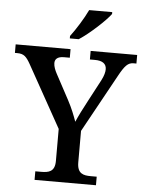

<svg xmlns="http://www.w3.org/2000/svg" viewBox="-64 -979 775 1028"><g transform="rotate(5 323.5 -465.5)"><path d="M283 -784V-771H331C387 -807 472 -886 497 -921V-931H373C352 -886 312 -822 283 -784ZM161 0H491V-46H459C419 -46 386 -53 386 -114V-283L555 -590C588 -651 605 -668 635 -668H650V-714H400V-668H427C467 -668 489 -653 489 -623C489 -608 484 -588 471 -563L409 -446C386 -403 364 -360 351 -329C340 -360 325 -399 303 -440L229 -578C221 -593 212 -614 212 -632C212 -652 224 -668 261 -668H292V-714H-3V-668H10C45 -668 59 -654 81 -615L266 -283V-111C266 -52 232 -46 192 -46H161Z"/></g></svg>

Font: Noto Serif Oriya Medium
Style: Regular
Weight: 500
Designer: David Williams
Foundry: Google LLC, David Williams
Version: Version 1.051